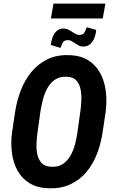

<svg xmlns="http://www.w3.org/2000/svg" viewBox="-20 -1023 625 1053"><path d="M559.6 -410.6 542 -293Q532.7 -232.9 511.2 -177.5Q489.7 -122.1 454.1 -79.6Q418.5 -37.1 367.7 -12.9Q316.9 11.2 250 9.8Q186 8.3 143.3 -17.6Q100.6 -43.5 76.7 -86.4Q52.7 -129.4 45.7 -182.9Q38.6 -236.3 45.4 -292L63 -410.2Q72.3 -470.7 93.8 -526.6Q115.2 -582.5 151.1 -627Q187 -671.4 238.3 -697Q289.6 -722.7 357.4 -720.7Q422.4 -719.2 464.8 -691.9Q507.3 -664.6 530.8 -619.9Q554.2 -575.2 560.5 -520.8Q566.9 -466.3 559.6 -410.6ZM403.8 -292 420.9 -412.6Q424.3 -437.5 426 -469Q427.7 -500.5 422.4 -530.5Q417 -560.5 399.9 -580.6Q382.8 -600.6 347.2 -602.1Q308.1 -604 282 -586.4Q255.9 -568.8 239.7 -539.3Q223.6 -509.8 215.1 -476.1Q206.5 -442.4 201.7 -411.6L185.1 -291.5Q181.6 -266.1 180.2 -235.4Q178.7 -204.6 184.8 -176Q190.9 -147.5 208.3 -128.7Q225.6 -109.9 261.2 -108.4Q298.8 -106.4 324.2 -123.3Q349.6 -140.1 365.7 -168Q381.8 -195.8 390.6 -228.8Q399.4 -261.7 403.8 -292ZM456.1 -873.5 507.8 -858.9Q506.3 -838.9 498.8 -817.9Q491.2 -796.9 476.3 -782.5Q461.4 -768.1 437.5 -767.6Q420.4 -767.6 405.3 -777.3Q390.1 -787.1 375.2 -796.1Q360.4 -805.2 344.2 -802.2Q329.1 -800.3 322.5 -786.1Q315.9 -772 311.5 -760.3L258.3 -776.4Q260.3 -795.9 267.8 -816.9Q275.4 -837.9 290 -852.3Q304.7 -866.7 328.6 -866.7Q345.2 -866.7 360.8 -857.2Q376.5 -847.7 391.6 -838.6Q406.7 -829.6 422.4 -832Q438 -834 444.8 -847.9Q451.7 -861.8 456.1 -873.5ZM558.1 -1003.4 543.5 -921.9H259.3L273.4 -1003.4Z"/></svg>

Font: Roboto Condensed
Style: Bold Italic
Weight: 700
Italic angle: -12°
Designer: Christian Robertson
Foundry: Google
Version: Version 3.0